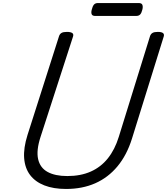

<svg xmlns="http://www.w3.org/2000/svg" viewBox="-20 -1225 1099 1264"><path d="M415 19Q332 19 272 -4.5Q212 -28 178 -73Q144 -118 139 -184Q134 -250 161 -336L369 -988Q374 -1002 385.5 -1008.5Q397 -1015 421 -1015Q444 -1015 455 -1008Q466 -1001 461 -985L247 -324Q218 -235 231 -177.5Q244 -120 293.5 -93Q343 -66 423 -66Q511 -66 577.5 -95.5Q644 -125 690 -182.5Q736 -240 762 -324L968 -988Q973 -1002 984.5 -1008.5Q996 -1015 1019 -1015Q1067 -1015 1058 -985L849 -313Q815 -204 753.5 -130Q692 -56 607 -18.5Q522 19 415 19ZM607 -1120Q588 -1120 583.5 -1131.5Q579 -1143 584 -1161Q589 -1183 598 -1194Q607 -1205 625 -1205H893Q913 -1205 917.5 -1192.5Q922 -1180 917 -1161Q912 -1140 903 -1130Q894 -1120 876 -1120Z"/></svg>

Font: Playwrite US Trad
Style: Regular
Weight: 400
Designer: Veronika Burian, José Scaglione
Foundry: TypeTogether
Version: Version 1.002